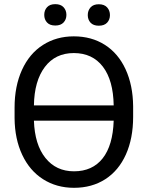

<svg xmlns="http://www.w3.org/2000/svg" viewBox="-20 -896 720 926"><path d="M622.1 -332.5V-383.8C621.4 -451.2 609.3 -510.5 585.7 -561.8C562.1 -613 528.8 -652.3 485.8 -679.7C442.9 -707 392.9 -720.7 335.9 -720.7C279.9 -720.7 230.2 -706.8 186.8 -679C143.3 -651.1 109.7 -611 85.9 -558.6C62.2 -506.2 50.3 -445.8 50.3 -377.4V-326.2C50.9 -259.1 63.2 -200.1 87.2 -149.2C111.1 -98.2 144.7 -59 188 -31.5C231.3 -4 280.9 9.8 336.9 9.8C394.5 9.8 444.8 -4.1 487.8 -31.7C530.8 -59.4 563.9 -99.1 587.2 -150.9C610.4 -202.6 622.1 -263.2 622.1 -332.5ZM335.9 -640.1C395.8 -640.1 442.5 -618.2 476.1 -574.5C509.6 -530.7 527 -468.4 528.3 -387.7H143.6C144.9 -466.5 162.4 -528.2 196.3 -573C230.1 -617.8 276.7 -640.1 335.9 -640.1ZM336.9 -69.8C279.3 -69.8 233.3 -91.3 199 -134.3C164.6 -177.2 146.2 -237.1 143.6 -314H528.3C525.7 -234.5 508 -174 475.1 -132.3C442.2 -90.7 396.2 -69.8 336.9 -69.8ZM193.4 -824.2C193.4 -809.6 197.8 -797.4 206.8 -787.6C215.7 -777.8 229 -772.9 246.6 -772.9C264.2 -772.9 277.5 -777.8 286.6 -787.6C295.7 -797.4 300.3 -809.6 300.3 -824.2C300.3 -838.9 295.7 -851.2 286.6 -861.1C277.5 -871 264.2 -876 246.6 -876C229 -876 215.7 -871 206.8 -861.1C197.8 -851.2 193.4 -838.9 193.4 -824.2ZM403.3 -823.2C403.3 -808.6 407.8 -796.4 416.7 -786.6C425.7 -776.9 439 -772 456.5 -772C474.1 -772 487.5 -776.9 496.6 -786.6C505.7 -796.4 510.3 -808.6 510.3 -823.2C510.3 -837.9 505.7 -850.3 496.6 -860.4C487.5 -870.4 474.1 -875.5 456.5 -875.5C439 -875.5 425.7 -870.4 416.7 -860.4C407.8 -850.3 403.3 -837.9 403.3 -823.2Z"/></svg>

Font: Roboto1
Style: rg
Weight: 400
Designer: Google
Version: Version 2.137; 2017